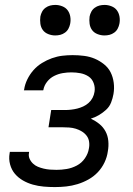

<svg xmlns="http://www.w3.org/2000/svg" viewBox="-20 -752 540 780"><path d="M203 8Q180 8 157.5 6Q135 4 113.5 -2Q92 -8 73 -19Q54 -30 40.5 -46Q27 -62 21 -84Q15 -106 19 -129L20 -135H98V-132Q95 -119 100 -107.5Q105 -96 114 -87.5Q123 -79 134 -74.5Q145 -70 157.5 -67Q170 -64 183 -63Q196 -62 210 -62Q230 -62 251 -65.5Q272 -69 292 -79.5Q312 -90 325 -109Q338 -128 341 -148Q344 -162 342 -176Q340 -190 332 -200.5Q324 -211 312.5 -218Q301 -225 288 -229Q275 -233 261 -234Q247 -235 233 -235H177L188 -305H244Q256 -305 269 -306.5Q282 -308 294 -311Q306 -314 318 -319.5Q330 -325 340 -334Q350 -343 356 -354.5Q362 -366 364 -379Q367 -397 360.5 -414.5Q354 -432 339.5 -441.5Q325 -451 307 -454.5Q289 -458 270 -458Q253 -458 235 -455Q217 -452 200 -443.5Q183 -435 171 -419.5Q159 -404 156 -386L155 -385H77L78 -388Q81 -409 91 -429.5Q101 -450 116 -467Q131 -484 150.5 -496Q170 -508 191 -515.5Q212 -523 233 -525.5Q254 -528 275 -528Q299 -528 322 -525Q345 -522 365 -513.5Q385 -505 402.5 -491Q420 -477 429.5 -458Q439 -439 442 -416Q445 -393 441 -370Q438 -353 431.5 -336Q425 -319 411.5 -306.5Q398 -294 382 -284.5Q366 -275 349 -270Q368 -261 383.5 -248.5Q399 -236 408.5 -218.5Q418 -201 420 -179.5Q422 -158 418 -137Q415 -114 404.5 -92Q394 -70 377.5 -52.5Q361 -35 339.5 -23Q318 -11 295 -4Q272 3 249 5.5Q226 8 203 8ZM404 -608Q390 -608 376 -613.5Q362 -619 354 -630Q346 -641 344 -655.5Q342 -670 344 -685Q346 -695 351 -704.5Q356 -714 365 -720.5Q374 -727 384 -729.5Q394 -732 405 -732Q419 -732 433 -726.5Q447 -721 455 -710Q463 -699 465.5 -684.5Q468 -670 465 -655Q463 -645 458 -635.5Q453 -626 444 -619.5Q435 -613 425 -610.5Q415 -608 404 -608ZM204 -608Q190 -608 176 -613.5Q162 -619 154 -630Q146 -641 144 -655.5Q142 -670 144 -685Q146 -695 151 -704.5Q156 -714 165 -720.5Q174 -727 184 -729.5Q194 -732 205 -732Q219 -732 233 -726.5Q247 -721 255 -710Q263 -699 265.5 -684.5Q268 -670 265 -655Q263 -645 258 -635.5Q253 -626 244 -619.5Q235 -613 225 -610.5Q215 -608 204 -608Z"/></svg>

Font: Iosevka Term Curly
Style: Italic
Weight: 400
Italic angle: -9°
Designer: Belleve Invis
Foundry: Belleve Invis
Version: Version 32.3.0